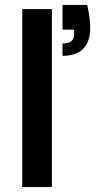

<svg xmlns="http://www.w3.org/2000/svg" viewBox="-20 -757 395 777"><path d="M70 0V-720H190V0ZM233 -531V-581Q258 -581 269 -590.5Q280 -600 280 -619V-637H233V-737H333Q339 -709 342 -687.5Q345 -666 345 -643Q345 -588 316.5 -559.5Q288 -531 233 -531Z"/></svg>

Font: DM Sans 9pt
Style: Semibold
Weight: 600
Designer: Colophon Foundry, Jonny Pinhorn
Foundry: Colophon Foundry
Version: Version 4.004;gftools[0.9.30]